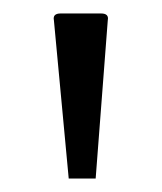

<svg xmlns="http://www.w3.org/2000/svg" viewBox="-20 -875 240 285"><path d="M82 -610 60 -845Q58 -855 70 -855H130Q142 -855 140 -845L122 -610Z"/></svg>

Font: Gowun Dodum
Style: Regular
Weight: 400
Designer: Yanghee Ryu
Foundry: Yanghee Ryu
Version: Version 2.000